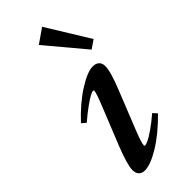

<svg xmlns="http://www.w3.org/2000/svg" viewBox="-241 -767 815 815"><g transform="rotate(-45 166.5 -359.0)"><path d="M293 -511.7 148.4 -684.1 212.9 -729 330.6 -537.6ZM90.8 11.2Q73.2 11.2 63.5 1.2Q53.7 -8.8 53.7 -27.3Q53.7 -59.6 86.9 -142.6L150.9 -301.8Q177.7 -367.7 177.7 -379.9Q177.7 -383.8 172.9 -383.8Q167.5 -383.8 154.3 -377Q141.1 -370.1 115.5 -351.8Q89.8 -333.5 58.6 -306.6L40 -322.8Q98.6 -385.7 156 -421.9Q213.4 -458 245.6 -458Q264.2 -458 274.4 -448.5Q284.7 -439 284.7 -420.9Q284.7 -387.7 251.5 -306.2L186 -142.1Q162.1 -83 162.1 -67.4Q162.1 -63.5 165.5 -63.5Q171.9 -63.5 185.1 -69.3Q198.2 -75.2 225.1 -93.5Q252 -111.8 284.2 -139.6L300.8 -121.1Q238.8 -58.1 181.6 -23.4Q124.5 11.2 90.8 11.2Z"/></g></svg>

Font: Elstob 8pt SemiBold
Style: Italic
Weight: 600
Italic angle: -20°
Designer: Peter S. Baker
Version: Version 1.015